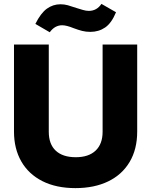

<svg xmlns="http://www.w3.org/2000/svg" viewBox="-20 -958 778 988"><path d="M52 -281V-729H231V-280Q231 -216 267 -182.5Q303 -149 370 -149Q436 -149 472 -183Q508 -217 508 -280V-729H686V-281Q686 -190 647 -124.5Q608 -59 536.5 -24.5Q465 10 368 10Q269 10 198 -26Q127 -62 89.5 -127.5Q52 -193 52 -281ZM359 -813Q322 -828 300 -828Q262 -828 236 -792L162 -835Q190 -891 221.5 -913.5Q253 -936 291 -936Q311 -936 329 -931Q347 -926 373 -917Q389 -912 406 -907Q423 -902 437 -902Q478 -902 502 -938L577 -895Q554 -839 521 -816.5Q488 -794 445 -794Q422 -794 402.5 -799Q383 -804 359 -813Z"/></svg>

Font: Mona Sans ExtraBold
Style: Regular
Weight: 800
Designer: Deni Anggara
Foundry: GitHub
Version: Version 2.000